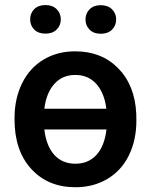

<svg xmlns="http://www.w3.org/2000/svg" viewBox="-20 -745 606 774"><path d="M38.6 0ZM38.6 -269Q38.6 -347.7 69.1 -409.4Q99.6 -471.2 155.3 -504.6Q210.9 -538.1 283.2 -538.1Q389.6 -538.1 456.8 -469.5Q523.9 -400.9 529.3 -286.6L529.8 -258.8Q529.8 -180.7 499.8 -119.1Q469.7 -57.6 413.3 -23.9Q356.9 9.8 284.2 9.8Q173.3 9.8 106 -64Q38.6 -137.7 38.6 -263.2ZM284.2 -85Q336.4 -85 368.9 -120.6Q401.4 -156.2 409.2 -223.1H158.7Q166.5 -156.7 198.7 -120.8Q231 -85 284.2 -85ZM283.2 -442.9Q231.4 -442.9 199 -406.5Q166.5 -370.1 158.7 -306.6H408.7Q400.9 -370.1 368.4 -406.5Q335.9 -442.9 283.2 -442.9ZM101.6 -667Q101.6 -691.4 117.9 -708Q134.3 -724.6 163.1 -724.6Q191.9 -724.6 208.5 -708Q225.1 -691.4 225.1 -667Q225.1 -642.6 208.5 -626Q191.9 -609.4 163.1 -609.4Q134.3 -609.4 117.9 -626Q101.6 -642.6 101.6 -667ZM324.7 -666.5Q324.7 -690.9 341.1 -707.5Q357.4 -724.1 386.2 -724.1Q415 -724.1 431.6 -707.5Q448.2 -690.9 448.2 -666.5Q448.2 -642.1 431.6 -625.5Q415 -608.9 386.2 -608.9Q357.4 -608.9 341.1 -625.5Q324.7 -642.1 324.7 -666.5Z"/></svg>

Font: Roboto-o Medium
Style: Regular
Weight: 500
Designer: Google
Version: Version 2.134; 2016; ttfautohint (v1.6)